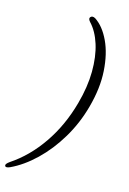

<svg xmlns="http://www.w3.org/2000/svg" viewBox="-197 -800 662 983"><g transform="rotate(15 134.0 -308.5)"><path d="M271 -288.5Q245.5 -195 197.2 -114.5Q149 -34 87 25.5Q25 85 -41.5 116Q-64.5 126 -68 114.5Q-71 106 -50 91Q40.5 31 108.2 -67.5Q176 -166 210.5 -291.5Q236 -383.5 236.8 -464Q237.5 -544.5 217.8 -607.2Q198 -670 161.5 -708.5Q148.5 -723.5 156 -732Q165 -743 182 -733.5Q227.5 -703.5 258 -638.5Q288.5 -573.5 294.2 -483.5Q300 -393.5 271 -288.5Z"/></g></svg>

Font: Fraunces 72pt Soft Light
Style: Italic
Weight: 300
Italic angle: -16°
Version: Version 1.000;[b76b70a41]